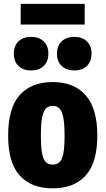

<svg xmlns="http://www.w3.org/2000/svg" viewBox="-20 -996 564 1026"><path d="M261.5 10.5Q148 10.5 85.8 -57.5Q23.5 -125.5 23.5 -271Q23.5 -419.5 85.8 -488.5Q148 -557.5 261.5 -557.5Q375.5 -557.5 437.8 -487Q500 -416.5 500 -272.5Q500 -126 437.8 -57.8Q375.5 10.5 261.5 10.5ZM261.5 -116.5Q282.5 -116.5 296.5 -128Q310.5 -139.5 317.8 -172.8Q325 -206 325 -270.5Q325 -337 317.5 -371.5Q310 -406 295.8 -418.2Q281.5 -430.5 261.5 -430.5Q241.5 -430.5 227.5 -418.2Q213.5 -406 206 -372.2Q198.5 -338.5 198.5 -273Q198.5 -207 205.5 -173.5Q212.5 -140 226.8 -128.2Q241 -116.5 261.5 -116.5ZM377 -619.5Q335 -619.5 309.8 -643.2Q284.5 -667 284.5 -709.5Q284.5 -751.5 309.8 -775.2Q335 -799 377 -799Q419 -799 444 -775.2Q469 -751.5 469 -709.5Q469 -667 444 -643.2Q419 -619.5 377 -619.5ZM146 -619.5Q104 -619.5 79 -643.2Q54 -667 54 -709.5Q54 -751.5 79 -775.2Q104 -799 146 -799Q188 -799 213.2 -775.2Q238.5 -751.5 238.5 -709.5Q238.5 -667 213.2 -643.2Q188 -619.5 146 -619.5ZM90.5 -865V-975.5H432.5V-865Z"/></svg>

Font: Encode Sans Condensed Condensed ExtraBold
Style: Regular
Weight: 800
Width: 3
Designer: Multiple Designers
Foundry: Impallari Type
Version: Version 3.000; ttfautohint (v1.8.3) -l 8 -r 50 -G 200 -x 14 